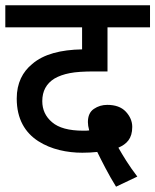

<svg xmlns="http://www.w3.org/2000/svg" viewBox="-20 -642 585 723"><path d="M497.1 22.9C463.9 -20.5 443.4 -55.2 425.8 -85.9C457 -99.6 478 -119.6 478 -164.1C478 -185.1 469.7 -204.6 453.6 -221.7C437.5 -238.8 414.1 -247.1 383.8 -247.1C365.2 -247.1 348.6 -242.2 333.5 -231.9C318.4 -221.7 311 -205.1 311 -182.1C311 -173.3 312.5 -163.1 315.9 -150.9C311.5 -150.4 307.6 -149.9 304.2 -149.9H303.7H303.2H302.7H301.3H300.8H293C239.7 -149.9 200.7 -160.6 176.3 -181.6C151.4 -202.6 139.2 -229 139.2 -261.2C139.2 -298.8 154.3 -327.1 185.1 -346.2C201.2 -355.5 220.2 -362.3 243.2 -366.7C265.6 -371.1 296.4 -373 335.9 -373H384.8V-539.1H544.9V-622.1H0V-539.1H289.1V-456.1C209 -454.6 144.5 -438.5 101.1 -400.9C65.4 -371.6 43 -329.6 43 -271C43 -193.4 74.7 -142.6 123.5 -110.8C172.4 -79.1 232.9 -66.9 290 -66.9C310.1 -66.9 328.6 -67.9 346.2 -69.8C363.3 -35.2 389.2 16.6 417 61Z"/></svg>

Font: Noto Reveo Sans
Style: Regular
Weight: 500
Designer: Monotype Design Team
Foundry: Monotype Imaging Inc.
Version: Version 2.007